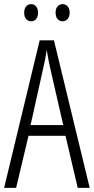

<svg xmlns="http://www.w3.org/2000/svg" viewBox="-20 -909 454 929"><path d="M356 0 297 -252H118L58 0H0L172 -714H241L414 0ZM224 -574Q218 -600 214 -622Q210 -644 206 -667Q200 -624 188 -574L128 -304H286ZM97 -848Q97 -867 106.5 -878Q116 -889 131 -889Q145 -889 154.5 -878Q164 -867 164 -848Q164 -827 154.5 -816.5Q145 -806 131 -806Q116 -806 106.5 -817Q97 -828 97 -848ZM249 -848Q249 -867 258.5 -878Q268 -889 283 -889Q297 -889 307 -878.5Q317 -868 317 -848Q317 -828 307 -817Q297 -806 283 -806Q268 -806 258.5 -817Q249 -828 249 -848Z"/></svg>

Font: Noto Sans Sinhala UI ExtraCondensed Light
Style: Regular
Weight: 300
Width: 2
Designer: Jelle Bosma - Monotype Design Team
Foundry: Monotype Imaging Inc.
Version: Version 2.006; ttfautohint (v1.8.4.7-5d5b)